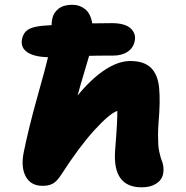

<svg xmlns="http://www.w3.org/2000/svg" viewBox="-20 -780 786 812"><path d="M160.2 5.9Q110.4 5.9 89.1 -33.2Q67.9 -72.3 80.1 -134.8Q100.6 -236.8 137.9 -369.9Q175.3 -502.9 183.1 -538.1Q123 -539.6 94.5 -559.8Q65.9 -580.1 73.2 -615.2Q78.6 -641.1 97.2 -653.8Q115.7 -666.5 158.2 -670.9Q191.4 -673.3 198.2 -673.8Q198.2 -688 201.2 -701.2Q206.1 -726.1 227.3 -742.9Q248.5 -759.8 286.1 -759.8Q316.9 -759.8 340.1 -741.2Q363.3 -722.7 370.1 -681.2Q397.9 -682.1 453.1 -682.1Q507.8 -682.1 532 -660.4Q556.2 -638.7 549.8 -606.9Q544.4 -578.1 520.3 -561.5Q496.1 -544.9 459 -544.9Q386.7 -544.9 356.9 -543.9Q352.5 -527.3 335.9 -472.7Q319.3 -418 308.1 -376Q366.7 -447.3 423.6 -484.6Q480.5 -522 530.8 -522Q589.4 -522 618.7 -492.9Q647.9 -463.9 653.1 -407.2Q658.2 -350.6 650.9 -267.1Q648.4 -235.4 648.4 -209Q648.4 -182.6 649.4 -167.2Q650.4 -151.9 654.3 -135Q658.2 -118.2 659.9 -112.5Q661.6 -106.9 667 -92.8Q674.3 -69.8 669.9 -44.9Q664.6 -18.6 640.4 -3.2Q616.2 12.2 579.1 12.2Q455.6 12.2 466.8 -143.1Q477.1 -271.5 476.1 -311Q443.4 -299.8 379.2 -229.5Q314.9 -159.2 238.8 -41Q220.7 -13.2 203.9 -3.7Q187 5.9 160.2 5.9Z"/></svg>

Font: Shantell Sans Normal
Style: Italic
Weight: 800
Italic angle: -11.31°
Designer: Stephen Nixon, Anya Danilova, Shantell Martin
Foundry: Arrow Type
Version: Version 1.006;[559af2be0]